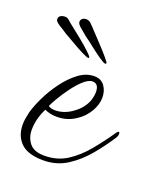

<svg xmlns="http://www.w3.org/2000/svg" viewBox="-85 -420 410 485"><g transform="rotate(20 120.0 -178.0)"><path d="M149 -275Q145 -275 132 -284Q119 -293 104.5 -304.5Q90 -316 80 -323Q73 -329 62 -338Q51 -347 52 -353V-354Q53 -360 58 -362.5Q63 -365 70 -364Q75 -363 78.5 -359.5Q82 -356 86 -352Q97 -340 115.5 -320.5Q134 -301 143 -290Q145 -287 148.5 -283Q152 -279 152 -277Q151 -275 149 -275ZM104 -274Q100 -274 86 -281Q72 -288 56 -297.5Q40 -307 29 -313Q22 -318 9.5 -325.5Q-3 -333 -3 -339V-340Q-3 -346 2 -349Q7 -352 14 -352Q19 -352 23 -349Q27 -346 31 -342Q44 -332 65 -315Q86 -298 96 -288Q98 -286 102 -282Q106 -278 106 -276Q106 -274 104 -274ZM85 8Q44 8 25 -10.5Q6 -29 6 -60Q6 -68 7.5 -76.5Q9 -85 11 -94Q16 -112 27.5 -136Q39 -160 56 -183Q73 -206 93 -221Q113 -236 135 -236Q153 -236 162.5 -223Q172 -210 172 -192Q172 -173 160.5 -153.5Q149 -134 130 -122Q108 -107 80 -107Q62 -107 47 -114Q32 -84 32 -55Q32 -34 44 -19Q56 -4 84 -4Q118 -4 144 -20.5Q170 -37 192.5 -64Q215 -91 236 -122Q239 -125 240 -125Q243 -125 243 -120Q243 -115 240 -110Q222 -82 199.5 -55Q177 -28 149 -10Q121 8 85 8ZM70 -121Q96 -121 119 -139Q130 -147 138 -158Q146 -169 149 -180Q152 -191 152 -199Q152 -222 135 -222Q124 -222 110 -209Q98 -198 85.5 -181Q73 -164 64 -148.5Q55 -133 52 -126Q59 -121 70 -121Z"/></g></svg>

Font: Waterfall
Style: Regular
Weight: 400
Designer: Robert E. Leuschke
Foundry: Robert E. Leuschke
Version: Version 1.010; ttfautohint (v1.8.3)